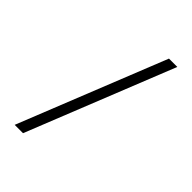

<svg xmlns="http://www.w3.org/2000/svg" viewBox="-215 -796 879 879"><g transform="rotate(45 224.5 -357.0)"><path d="M340 -714H394L109 0H55Z"/></g></svg>

Font: Prompt ExtraLight
Style: Regular
Weight: 275
Designer: Katatrad Team
Foundry: CadsonDemak
Version: Version 1.000